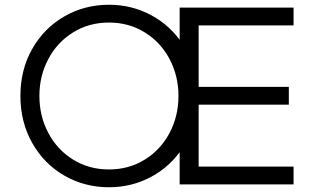

<svg xmlns="http://www.w3.org/2000/svg" viewBox="-20 -777 1301 809"><path d="M66 -373Q66 -483 115.5 -570.5Q165 -658 250.5 -707.5Q336 -757 439 -757Q536 -757 618 -712.5Q700 -668 751 -589L737 -573V-745H1217V-670H817V-411H1197V-336H817V-75H1217V0H737V-172L751 -156Q700 -77 618 -32.5Q536 12 439 12Q336 12 250.5 -37.5Q165 -87 115.5 -175Q66 -263 66 -373ZM732 -373Q732 -457 694.5 -528Q657 -599 590 -640.5Q523 -682 439 -682Q355 -682 288 -640.5Q221 -599 183.5 -528Q146 -457 146 -373Q146 -288 183.5 -217Q221 -146 288 -104.5Q355 -63 439 -63Q523 -63 590 -104.5Q657 -146 694.5 -217Q732 -288 732 -373Z"/></svg>

Font: Trafiko Sans Variable
Style: Regular
Weight: 400
Designer: Gumpita Rahayu / Trafiko
Foundry: Tokotype / Trafiko
Version: Version 0.001;FEAKit 1.0